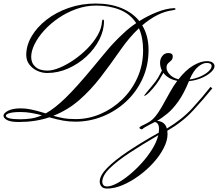

<svg xmlns="http://www.w3.org/2000/svg" viewBox="-20 -696 1249 1100"><path d="M87.9 2.9Q40.5 2.9 20.3 -8.3Q0 -19.5 0 -33.2Q0 -47.4 25.9 -61.3Q51.8 -75.2 100.6 -75.2Q126 -75.2 155.5 -69.3Q185.1 -63.5 235.8 -48.3Q237.3 -47.9 238.8 -47.6Q240.2 -47.4 242.2 -46.4Q293 -74.2 356.2 -135.7Q419.4 -197.3 512.2 -309.6Q554.2 -360.4 594.2 -408.2Q634.3 -456.1 688.5 -506.3Q720.2 -536.6 760.3 -563.5Q726.1 -616.2 666.5 -640.1Q606.9 -664.1 531.2 -664.1Q473.1 -664.1 418.5 -644.8Q363.8 -625.5 316.7 -593.5Q269.5 -561.5 233.9 -522.5Q198.2 -483.4 178.5 -443.6Q158.7 -403.8 158.7 -369.6Q158.7 -334.5 182.9 -313Q207 -291.5 251.5 -291.5Q281.7 -291.5 321.3 -307.9Q360.8 -324.2 402.3 -352.5Q443.8 -380.9 479.7 -417Q515.6 -453.1 538.8 -493.2Q562 -533.2 564.5 -572.8Q565.9 -584 569.8 -584Q575.7 -584 575.7 -573.7Q575.7 -521 548.8 -468.5Q522 -416 475.8 -373Q429.7 -330.1 371.3 -304Q313 -277.8 250 -277.8Q220.2 -277.8 192.6 -290.8Q165 -303.7 147.7 -326.9Q130.4 -350.1 130.4 -380.9Q130.4 -435.5 161.1 -488Q191.9 -540.5 246.6 -583Q301.3 -625.5 373.5 -650.6Q445.8 -675.8 528.3 -675.8Q612.8 -675.8 676.3 -649.4Q739.7 -623 778.3 -575.2Q826.2 -605.5 879.2 -626.5Q932.1 -647.5 978 -649.4Q985.4 -649.4 985.4 -644.5Q985.4 -641.6 982.9 -640.4Q980.5 -639.2 969.2 -637.2Q925.3 -631.8 881.1 -609.4Q836.9 -586.9 794.9 -550.8Q831.1 -490.7 831.1 -410.2Q831.1 -320.3 796.6 -245.1Q762.2 -169.9 702.9 -114.7Q643.6 -59.6 568.6 -29.3Q493.7 1 412.6 1Q376 1 342.3 -4.9Q308.6 -10.7 262.7 -23.9Q183.6 2.9 87.9 2.9ZM415 -13.7Q486.8 -13.7 555.4 -43Q624 -72.3 679.2 -125.2Q734.4 -178.2 767.1 -250.5Q799.8 -322.8 799.8 -408.2Q799.8 -481.9 775.9 -534.2Q720.2 -481.9 668.5 -407.2Q612.3 -326.2 555.7 -252.7Q499 -179.2 433.6 -122.3Q368.2 -65.4 285.6 -32.7Q311 -24.9 341.6 -19.3Q372.1 -13.7 415 -13.7ZM96.2 -12.7Q129.4 -12.7 159.4 -17.3Q189.5 -22 220.2 -35.6Q188 -43.9 158.4 -49.1Q128.9 -54.2 97.2 -54.2Q55.7 -54.2 34.7 -47.9Q13.7 -41.5 13.7 -33.2Q13.7 -12.7 96.2 -12.7ZM593.8 384.3Q571.3 384.3 561.3 372.3Q551.3 360.4 551.3 344.2Q551.3 310.1 593.3 266.8Q635.3 223.6 711.4 172.4Q787.6 121.1 889.6 64Q891.1 53.7 891.1 43.9Q891.1 22.9 883.5 13.2Q876 3.4 867.2 3.4H866.2Q851.1 11.2 837.4 18.1Q823.7 24.9 811 32.7Q799.8 39.1 797.9 42Q795.9 44.9 792 44.9Q789.1 44.9 783.7 41.7Q778.3 38.6 778.3 37.1Q778.3 34.7 782.7 30.5Q787.1 26.4 801.8 20Q823.2 10.3 839.1 -0.2Q855 -10.7 870.4 -29.3Q885.7 -47.9 905.3 -81.1Q924.8 -114.3 954.1 -168.5Q963.9 -186.5 974.4 -202.6Q984.9 -218.8 995.6 -232.9Q967.3 -238.3 947.5 -250.5Q927.7 -262.7 916 -278.8Q906.7 -262.2 893.1 -239.5Q879.4 -216.8 856.4 -189.9Q832 -161.6 821.3 -154.3Q810.5 -147 809.6 -147Q806.2 -147 806.2 -149.4Q806.2 -149.9 819.3 -165.8Q832.5 -181.6 846.2 -198.2Q874.5 -231.4 885.7 -251Q897 -270.5 907.7 -291.5Q897 -313 897 -337.4Q897 -358.4 909.9 -375.2Q922.9 -392.1 943.8 -392.1Q969.7 -392.1 969.7 -373Q969.7 -357.4 960.9 -349.6Q952.1 -341.8 943.1 -333.3Q934.1 -324.7 934.1 -307.6Q934.1 -289.6 951.9 -269.8Q969.7 -250 1002.4 -241.7Q1044.4 -295.4 1087.2 -320.6Q1129.9 -345.7 1164.1 -345.7Q1187 -345.7 1198 -337.4Q1209 -329.1 1209 -317.4Q1209 -301.8 1189.5 -283.2Q1169.9 -264.6 1136.7 -250Q1103.5 -235.4 1062.5 -231Q1033.7 -160.2 1002.4 -116.2Q971.2 -72.3 940.2 -46.4Q909.2 -20.5 879.9 -3.9Q925.8 0.5 936 40.5Q1023.4 -12.2 1081.5 -75.7Q1139.6 -139.2 1186 -198.2L1196.3 -189.9Q1144.5 -126 1084.7 -61.3Q1024.9 3.4 938.5 53.2Q939.9 61 939.9 71.8Q939.9 109.9 917.7 152.8Q895.5 195.8 858.4 236.8Q821.3 277.8 775.6 311Q730 344.2 682.9 364.3Q635.7 384.3 593.8 384.3ZM1066.4 -240.7Q1101.1 -245.6 1129.6 -258.5Q1158.2 -271.5 1175.3 -287.6Q1192.4 -303.7 1192.4 -317.9Q1192.4 -335.4 1163.6 -335.4Q1141.6 -335.4 1115 -313.7Q1088.4 -292 1066.4 -240.7ZM593.8 372.1Q616.2 372.1 649.7 354.5Q683.1 336.9 720.2 306.6Q757.3 276.4 791.7 238.3Q826.2 200.2 851.8 158.9Q877.4 117.7 886.7 78.6Q795.9 131.3 723.4 179Q650.9 226.6 608.4 268.3Q565.9 310.1 565.9 346.7Q565.9 356 572 364Q578.1 372.1 593.8 372.1Z"/></svg>

Font: Pinyon Script
Style: Regular
Weight: 400
Designer: Nicole Fally, Eben Sorkin
Foundry: Sorkin Type Co.
Version: Version 1.008; ttfautohint (v1.8.4.7-5d5b)